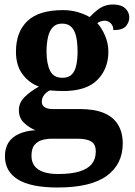

<svg xmlns="http://www.w3.org/2000/svg" viewBox="-20 -594 600 854"><path d="M236 240Q118 240 60 204.5Q2 169 2 101Q2 65 17.5 40.5Q33 16 63.5 2Q94 -12 137 -15Q110 -26 87 -47.5Q64 -69 64 -104Q64 -137 89 -162Q114 -187 153 -209Q109 -225 80 -264Q51 -303 51 -364Q51 -452 102 -500.5Q153 -549 260 -549Q295 -549 326 -540Q357 -531 379 -518Q397 -537 413 -549.5Q429 -562 446 -568Q463 -574 483 -574Q519 -574 537 -557Q555 -540 555 -517Q555 -495 540 -477.5Q525 -460 484 -460Q484 -480 472 -491Q460 -502 446 -502Q438 -502 428 -499Q418 -496 413 -491Q433 -469 447.5 -435Q462 -401 462 -364Q462 -288 413 -238.5Q364 -189 260 -189Q249 -189 230 -190Q211 -191 202 -192Q188 -186 177 -172.5Q166 -159 166 -141Q166 -125 179 -117Q192 -109 213 -109H334Q401 -109 443 -91Q485 -73 505.5 -38.5Q526 -4 526 44Q526 136 455 188Q384 240 236 240ZM238 180Q297 180 334 168.5Q371 157 388.5 135Q406 113 406 80Q406 48 386 35.5Q366 23 325 23H209Q189 23 168.5 28.5Q148 34 134 50Q120 66 120 99Q120 126 133.5 144Q147 162 173.5 171Q200 180 238 180ZM257 -248Q284 -248 298.5 -262Q313 -276 319 -302.5Q325 -329 325 -365Q325 -402 319 -430Q313 -458 298 -473.5Q283 -489 256 -489Q230 -489 215 -473Q200 -457 193.5 -429Q187 -401 187 -364Q187 -312 202.5 -280Q218 -248 257 -248Z"/></svg>

Font: Noto Serif Armenian
Style: Regular
Weight: 400
Designer: Monotype Design Team
Foundry: Monotype Imaging Inc.
Version: Version 2.007